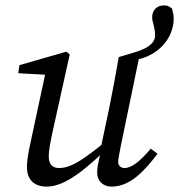

<svg xmlns="http://www.w3.org/2000/svg" viewBox="-20 -680 665 713"><path d="M153 13C221 13 296 -48 394 -144H401L394 -172C295 -91 247 -56 199 -56C175 -56 161 -70 161 -99C161 -121 167 -153 176 -194L239 -478L226 -488L52 -438L48 -408L159 -402L152 -424L101 -186C93 -147 80 -97 80 -60C80 -11 109 13 153 13ZM394 13C466 13 519 -49 565 -109L540 -128C499 -80 469 -56 442 -56C430 -56 419 -64 419 -78C419 -89 423 -110 428 -135L499 -478L478 -457C562 -468 625 -535 625 -610C625 -622 623 -633 619 -648C607 -658 600 -660 588 -660C563 -660 545 -642 545 -616C545 -598 556 -578 556 -549C556 -516 521 -498 478 -485L421 -468C410 -404 398 -340 385 -276L352 -120H356C342 -70 341 -53 341 -39C341 -4 367 13 394 13Z"/></svg>

Font: Source Serif 4 Variable
Style: Italic
Weight: 400
Italic angle: -12°
Designer: Frank Grießhammer
Foundry: Adobe Systems Incorporated
Version: Version 4.004;hotconv 1.0.116;makeotfexe 2.5.65601